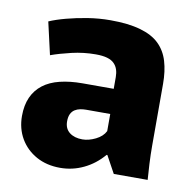

<svg xmlns="http://www.w3.org/2000/svg" viewBox="-66 -599 686 677"><g transform="rotate(10 277.0 -260.5)"><path d="M191.5 11.7Q143.2 11.7 106.2 -8.7Q69.2 -29.2 48.4 -64.7Q27.7 -100.3 27.7 -145.3Q27.7 -183.8 40.4 -212.2Q53.2 -240.7 77.5 -259.3Q101.8 -278 137.5 -286.7Q173.2 -295.5 218.2 -295.5H329.7V-337.5Q329.7 -352.2 325.8 -364.2Q322 -376.2 312.9 -385.5Q303.8 -394.8 287.6 -399.5Q271.3 -404.2 246.5 -404.2Q203.3 -404.2 160.9 -394.3Q118.5 -384.3 87.8 -373.2L61.2 -489.5Q85.8 -500.2 120.8 -509.5Q155.7 -518.8 196.1 -525.3Q236.5 -531.7 276.5 -531.7Q340.8 -531.7 384 -519.4Q427.2 -507.2 452 -483.1Q476.8 -459 487.4 -423.6Q498 -388.2 498 -342.7V-121.5Q498 -90.2 499.7 -56.9Q501.5 -23.7 503.3 0H382L348.2 -61.8H345.5Q315.2 -26.2 275.4 -7.3Q235.7 11.7 191.5 11.7ZM251.5 -100.7Q274 -100.7 298.7 -112.8Q323.3 -125 333 -144.7V-206H246.8Q236.3 -206 225.8 -204Q215.3 -202 206.7 -196.6Q198 -191.2 192.8 -180.8Q187.7 -170.5 187.7 -154Q187.7 -128.2 205.3 -114.4Q223 -100.7 251.5 -100.7Z"/></g></svg>

Font: Murecho Thin
Style: Regular
Weight: 100
Designer: Neil Summerour
Foundry: Positype
Version: Version 1.010